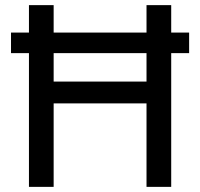

<svg xmlns="http://www.w3.org/2000/svg" viewBox="-20 -728 780 748"><path d="M550.8 0V-325.2H189V0H92.8V-521H22.9V-601.1H92.8V-708H189V-601.1H550.8V-708H647V-601.1H716.8V-521H647V0ZM550.8 -410.2V-521H189V-410.2Z"/></svg>

Font: Sarala
Style: Regular
Weight: 400
Designer: Andres Torresi
Foundry: Huerta Tipografica
Version: Version 1.004;PS 001.003;hotconv 1.0.70;makeotf.lib2.5.58329